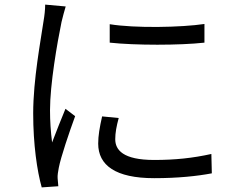

<svg xmlns="http://www.w3.org/2000/svg" viewBox="-20 -780 1040 833"><path d="M456 -675V-595C566 -583 760 -583 867 -595V-676C767 -661 565 -657 456 -675ZM495 -268 423 -275C412 -226 406 -191 406 -157C406 -63 481 -7 649 -7C752 -7 836 -16 899 -28L897 -112C816 -94 739 -86 649 -86C513 -86 480 -130 480 -176C480 -203 485 -231 495 -268ZM265 -752 176 -760C176 -738 173 -712 169 -689C157 -606 124 -435 124 -288C124 -153 141 -38 161 33L233 28C232 18 231 4 230 -7C229 -18 232 -37 235 -52C244 -99 280 -205 306 -276L264 -308C247 -267 223 -207 206 -162C200 -211 197 -253 197 -302C197 -414 228 -593 247 -685C251 -703 260 -735 265 -752Z"/></svg>

Font: Source Han Sans KR
Style: Regular
Weight: 400
Designer: Ryoko NISHIZUKA 西塚涼子 (kana, bopomofo & ideographs); Paul D. Hunt (Latin, Greek & Cyrillic); Sandoll Communications 산돌커뮤니
Foundry: Adobe
Version: Version 2.004;hotconv 1.0.118;makeotfexe 2.5.65603